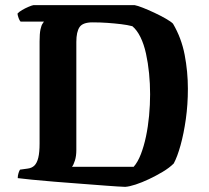

<svg xmlns="http://www.w3.org/2000/svg" viewBox="-20 -726 814 747"><path d="M467 1Q440 0 394.5 -3.5Q349 -7 296 -11Q243 -15 192.5 -19Q142 -23 103.5 -27Q65 -31 49 -33Q49 -43 52 -52.5Q55 -62 58 -66L87 -70Q104 -72 114 -82Q124 -92 129 -112.5Q134 -133 134 -168V-565Q134 -595 137.5 -611.5Q141 -628 146 -634.5Q151 -641 151 -642H60Q56 -646 52.5 -655.5Q49 -665 48 -673Q54 -680 66 -687Q78 -694 91 -699.5Q104 -705 110 -706H504Q515 -704 535.5 -696Q556 -688 580.5 -676.5Q605 -665 625 -653.5Q645 -642 653 -634Q686 -578 698.5 -512.5Q711 -447 711 -381Q711 -319 703 -262.5Q695 -206 682.5 -161Q670 -116 656 -90Q639 -73 613 -57.5Q587 -42 559.5 -29Q532 -16 507.5 -8Q483 0 467 1ZM260 -77H500Q516 -95 528 -126Q540 -157 548 -195Q556 -233 560 -275.5Q564 -318 564 -359Q564 -400 560 -440.5Q556 -481 548 -517.5Q540 -554 526.5 -581.5Q513 -609 495 -624Q476 -629 451 -632Q426 -635 398 -637Q370 -639 340 -639Q302 -639 289.5 -620.5Q277 -602 277 -563V-142Q277 -119 271.5 -101.5Q266 -84 260 -77Z"/></svg>

Font: Texturina 12pt
Style: Bold
Weight: 700
Designer: Guillermo Torres Carreño
Foundry: Omnibus-Type
Version: Version 1.002